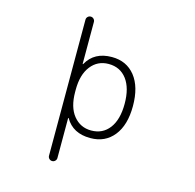

<svg xmlns="http://www.w3.org/2000/svg" viewBox="-133 -910 1266 1245"><g transform="rotate(15 500.0 -288.0)"><path d="M516.6 -506.8Q442.4 -506.8 397.5 -449.2Q352.5 -391.6 352.5 -291V-275.4Q352.5 -172.9 398.4 -116.7Q444.3 -60.5 516.6 -60.5Q593.8 -60.5 638.2 -119.1Q682.6 -177.7 682.6 -283.7Q682.6 -389.6 638.2 -448.2Q593.8 -506.8 516.6 -506.8ZM352.5 -464.8Q352.5 -462.9 354 -462.4Q355.5 -461.9 356.4 -463.9Q407.2 -555.7 525.4 -555.7Q624 -555.7 681.2 -483.9Q738.3 -412.1 738.3 -283.2Q738.3 -155.3 680.7 -83.5Q623 -11.7 525.4 -11.7Q524.4 -11.7 522.5 -11.7Q407.2 -11.7 356.4 -99.6Q355.5 -101.6 354 -101.1Q352.5 -100.6 352.5 -99.6V168Q352.5 179.7 344.2 188Q335.9 196.3 324.2 196.3Q312.5 196.3 304.2 188Q295.9 179.7 295.9 168V-745.1Q295.9 -756.8 304.2 -765.1Q312.5 -773.4 324.2 -773.4Q335.9 -773.4 344.2 -765.1Q352.5 -756.8 352.5 -745.1Z"/></g></svg>

Font: Rounded-X Mgen+ 2m light
Style: Regular
Weight: 200
Designer: [Source Han Sans]
Ryoko NISHIZUKA  (kana & ideographs); Paul D. Hunt (Latin, Greek & Cyrillic); Wenlong ZHANG  (bopomofo
Version: Version 1.059.20150602